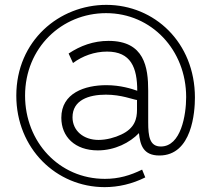

<svg xmlns="http://www.w3.org/2000/svg" viewBox="-20 -623 877 789"><path d="M781 -222C781 -449 614 -603 417 -603C224 -603 47 -456 47 -230C47 -13 211 146 410 146C466 146 523 133 577 106L564 74C515 98 468 112 411 112C223 112 83 -40 83 -230C83 -427 234 -569 416 -569C603 -569 745 -417 745 -224C745 -151 724 -21 641 -21C595 -21 589 -62 589 -121V-250C589 -346 574 -455 426 -455C364 -455 310 -435 262 -403L280 -364C319 -393 368 -411 420 -411C518 -411 544 -345 544 -250C522 -258 475 -273 417 -273C329 -273 232 -241 232 -139C232 -61 288 -5 382 -5C452 -5 514 -37 551 -76C556 -28 568 16 635 16C770 16 781 -165 781 -222ZM543 -172C543 -135 534 -96 478 -70C453 -58 418 -48 385 -48C323 -48 278 -86 278 -141C278 -212 345 -234 415 -234C479 -234 526 -214 543 -212Z"/></svg>

Font: FIGSv2-sans-serif
Style: Regular
Weight: 400
Designer: Matt McInerney, Pablo Impallari, Rodrigo Fuenzalida,Mirko Velimirovic
Foundry: Matt McInerney, Pablo Impallari, Rodrigo Fuenzalida
Version: Version 4.021;hotconv 1.0.109;makeotfexe 2.5.65596